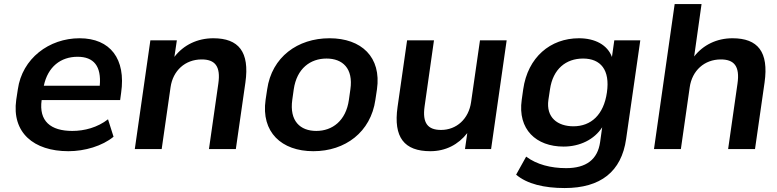

<svg xmlns="http://www.w3.org/2000/svg" viewBox="-20 -739 3851 952"><path d="M319.3 10.7C400.4 10.7 487.3 -15.1 543 -61L515.6 -147.5C463.4 -106.9 398.9 -89.8 338.4 -89.8C231.4 -89.8 171.9 -138.2 186.5 -242.7H575.7L580.6 -278.8C605 -446.3 527.3 -549.3 374.5 -549.3C223.1 -549.3 89.8 -448.7 68.4 -295.9L60.5 -244.1C37.6 -81.5 147 10.7 319.3 10.7ZM364.7 -457.5C444.8 -457.5 483.4 -411.1 474.6 -314H197.3C217.3 -408.2 281.2 -457.5 364.7 -457.5Z M781.7 0 825.7 -306.6C837.4 -388.7 897.9 -444.3 980 -444.3C1045.4 -444.3 1075.2 -411.1 1062.5 -324.2L1016.1 0H1149.4L1196.8 -330.1C1218.3 -481.9 1163.6 -549.3 1037.6 -549.3C959.5 -549.3 890.6 -516.6 844.7 -457L856.9 -539.1H725.6L648.4 0Z M1533.7 10.7C1691.9 10.7 1818.4 -84 1841.3 -244.1L1849.1 -295.9C1872.1 -456.1 1772 -549.3 1613.8 -549.3C1455.6 -549.3 1327.6 -456.1 1304.7 -295.9L1296.9 -244.1C1273.9 -84 1375.5 10.7 1533.7 10.7ZM1548.3 -89.8C1468.3 -89.8 1414.6 -139.2 1429.2 -244.1L1436.5 -295.9C1451.7 -400.4 1519.5 -448.7 1599.1 -448.7C1678.7 -448.7 1732.4 -399.9 1717.3 -295.9L1710 -244.1C1695.3 -139.6 1627.4 -89.8 1548.3 -89.8Z M2113.8 10.7C2189.5 10.7 2252.4 -22 2296.9 -79.1L2285.6 0H2415L2492.2 -539.1H2359.9L2315.9 -233.4C2304.2 -148.9 2243.2 -94.7 2167 -94.7C2101.6 -94.7 2073.2 -127.9 2085.4 -212.4L2131.8 -539.1H1998.5L1951.2 -208.5C1929.7 -58.1 1984.4 10.7 2113.8 10.7Z M2779.8 193.4C2957.5 193.4 3061.5 112.3 3084.5 -49.8L3154.8 -539.1H3025.9L3014.2 -456.5C2992.2 -516.1 2930.7 -549.3 2850.6 -549.3C2709 -549.3 2596.7 -455.1 2574.2 -295.9L2566.9 -244.1C2545.9 -97.2 2638.7 -12.2 2774.4 -12.2C2855.5 -12.2 2926.8 -47.4 2965.8 -107.9L2955.6 -34.7C2943.4 51.8 2886.7 94.7 2787.1 94.7C2710.9 94.7 2641.1 76.7 2588.9 37.6L2539.1 127C2593.3 173.3 2678.7 193.4 2779.8 193.4ZM2823.2 -112.8C2745.1 -112.8 2686.5 -156.2 2699.2 -244.1L2707 -295.9C2721.7 -397.5 2786.6 -448.7 2871.1 -448.7C2958.5 -448.7 3005.4 -392.1 2989.3 -280.8C2973.6 -169.9 2910.6 -112.8 2823.2 -112.8Z M3356 0 3399.9 -306.6C3411.6 -388.7 3472.2 -444.3 3554.2 -444.3C3619.6 -444.3 3649.4 -411.1 3636.7 -324.2L3590.3 0H3723.6L3771 -330.1C3792.5 -481.9 3737.8 -549.3 3611.8 -549.3C3534.7 -549.3 3466.8 -516.6 3421.9 -459L3458.5 -718.8H3325.2L3222.7 0Z"/></svg>

Font: Winston SemiBold
Style: Italic
Weight: 600
Italic angle: -8.13011°
Designer: Vernon Adams, Kim Jin-seong, David Berlow, Cristiano Sobral
Foundry: The Winston Project Authors
Version: Version 3.004